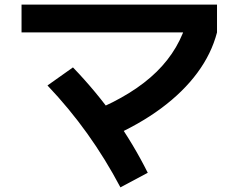

<svg xmlns="http://www.w3.org/2000/svg" viewBox="-20 -747 1040 829"><path d="M384 -268Q556 -339 656 -437Q756 -535 790 -666L917 -607Q893 -515 832 -432.5Q771 -350 676 -279.5Q581 -209 453 -153ZM500 62Q435 -61 357 -170Q279 -279 185 -378L295 -456Q396 -351 476 -238Q556 -125 618 -1ZM73 -607V-727H917V-607Z"/></svg>

Font: M PLUS 2 Thin
Style: Bold
Weight: 700
Version: Version 1.001